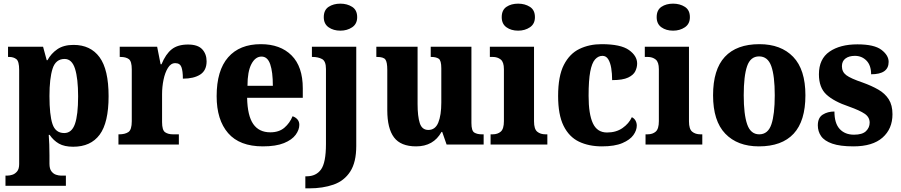

<svg xmlns="http://www.w3.org/2000/svg" viewBox="-20 -792 4935 1052"><path d="M10 226V170H23Q33 170 47.5 165.5Q62 161 73.5 147.5Q85 134 85 107V-409Q85 -456 69.5 -468Q54 -480 30 -480H24V-536H216L236 -462H240Q260 -499 294.5 -522.5Q329 -546 383 -546Q476 -546 525.5 -478.5Q575 -411 575 -265Q575 -120 526 -54Q477 12 381 12Q333 12 303 -5Q273 -22 252 -53H247Q249 -28 250 0Q251 28 251 58V105Q251 133 262 147Q273 161 287.5 165.5Q302 170 312 170H341V226ZM332 -63Q373 -63 390.5 -112.5Q408 -162 408 -264Q408 -362 391 -415.5Q374 -469 334 -469Q285 -469 268 -415.5Q251 -362 251 -266Q251 -162 267.5 -112.5Q284 -63 332 -63Z M629 0V-56H633Q665 -56 683.5 -68.5Q702 -81 702 -128V-412Q702 -456 686 -468Q670 -480 640 -480H636V-536H841L860 -440H865Q888 -496 921 -522Q954 -548 1010 -548Q1064 -548 1088 -522Q1112 -496 1112 -456Q1112 -406 1077 -383.5Q1042 -361 982 -361Q982 -403 974 -424.5Q966 -446 940 -446Q916 -446 900 -420Q884 -394 876 -355Q868 -316 868 -276V-123Q868 -79 884.5 -67.5Q901 -56 928 -56H960V0Z M1420 10Q1293 10 1230 -62.5Q1167 -135 1167 -265Q1167 -406 1230 -478Q1293 -550 1409 -550Q1516 -550 1577.5 -488.5Q1639 -427 1639 -308V-256H1334Q1336 -158 1367.5 -112.5Q1399 -67 1461 -67Q1509 -67 1538.5 -92.5Q1568 -118 1583 -155Q1599 -150 1609.5 -138Q1620 -126 1620 -108Q1620 -81 1600 -53.5Q1580 -26 1536 -8Q1492 10 1420 10ZM1475 -322Q1475 -398 1460.5 -440Q1446 -482 1413 -482Q1379 -482 1357.5 -441Q1336 -400 1336 -322Z M1845 -624Q1807 -624 1780.5 -642.5Q1754 -661 1754 -698Q1754 -737 1780.5 -754.5Q1807 -772 1845 -772Q1882 -772 1909.5 -754.5Q1937 -737 1937 -698Q1937 -661 1909.5 -642.5Q1882 -624 1845 -624ZM1653 240V174H1660Q1712 174 1739 136.5Q1766 99 1766 -3V-414Q1766 -457 1744.5 -468.5Q1723 -480 1693 -480H1689V-536H1932V8Q1932 97 1899 148Q1866 199 1807.5 219.5Q1749 240 1674 240Z M2260 10Q2176 10 2139 -39Q2102 -88 2102 -188V-409Q2102 -452 2091.5 -466Q2081 -480 2046 -480H2042V-536H2268V-222Q2268 -155 2280 -117.5Q2292 -80 2327 -80Q2365 -80 2381.5 -120.5Q2398 -161 2398 -230V-418Q2398 -461 2383.5 -470.5Q2369 -480 2343 -480H2340V-536H2563V-118Q2563 -75 2579 -65.5Q2595 -56 2620 -56H2630V0H2427L2403 -69H2399Q2355 10 2260 10Z M2819 -624Q2781 -624 2755 -642.5Q2729 -661 2729 -698Q2729 -737 2755 -754.5Q2781 -772 2819 -772Q2856 -772 2883.5 -754.5Q2911 -737 2911 -698Q2911 -661 2883.5 -642.5Q2856 -624 2819 -624ZM2668 0V-56H2679Q2707 -56 2724 -71Q2741 -86 2741 -128V-413Q2741 -452 2723.5 -466Q2706 -480 2680 -480H2664V-536H2906V-127Q2906 -85 2923.5 -70.5Q2941 -56 2969 -56H2979V0Z M3278 10Q3206 10 3152 -16Q3098 -42 3068 -102.5Q3038 -163 3038 -266Q3038 -375 3069.5 -436.5Q3101 -498 3155 -524Q3209 -550 3276 -550Q3381 -550 3426 -518Q3471 -486 3471 -444Q3471 -423 3461 -402Q3451 -381 3421.5 -367Q3392 -353 3334 -353Q3334 -389 3329 -419Q3324 -449 3312.5 -467.5Q3301 -486 3281 -486Q3258 -486 3240.5 -466.5Q3223 -447 3214 -399.5Q3205 -352 3205 -267Q3205 -167 3228.5 -116.5Q3252 -66 3306 -66Q3356 -66 3391 -90.5Q3426 -115 3442 -150Q3456 -143 3462.5 -130.5Q3469 -118 3469 -104Q3469 -78 3450.5 -52Q3432 -26 3390 -8Q3348 10 3278 10Z M3668 -624Q3630 -624 3604 -642.5Q3578 -661 3578 -698Q3578 -737 3604 -754.5Q3630 -772 3668 -772Q3705 -772 3732.5 -754.5Q3760 -737 3760 -698Q3760 -661 3732.5 -642.5Q3705 -624 3668 -624ZM3517 0V-56H3528Q3556 -56 3573 -71Q3590 -86 3590 -128V-413Q3590 -452 3572.5 -466Q3555 -480 3529 -480H3513V-536H3755V-127Q3755 -85 3772.5 -70.5Q3790 -56 3818 -56H3828V0Z M4138 10Q4021 10 3954 -59.5Q3887 -129 3887 -270Q3887 -411 3951.5 -480.5Q4016 -550 4141 -550Q4259 -550 4326 -480.5Q4393 -411 4393 -270Q4393 -129 4328.5 -59.5Q4264 10 4138 10ZM4140 -56Q4188 -56 4206.5 -110.5Q4225 -165 4225 -270Q4225 -376 4206 -429.5Q4187 -483 4139 -483Q4092 -483 4073.5 -429.5Q4055 -376 4055 -270Q4055 -165 4074 -110.5Q4093 -56 4140 -56Z M4656 10Q4583 10 4540 -5Q4497 -20 4479 -46Q4461 -72 4461 -105Q4461 -147 4488 -164Q4515 -181 4552 -181Q4552 -116 4581 -85Q4610 -54 4659 -54Q4705 -54 4725 -73.5Q4745 -93 4745 -120Q4745 -150 4718 -168.5Q4691 -187 4632 -208Q4549 -236 4508 -274Q4467 -312 4467 -385Q4467 -469 4525 -509Q4583 -549 4678 -549Q4770 -549 4809.5 -519Q4849 -489 4849 -453Q4849 -385 4753 -385Q4753 -434 4727.5 -460Q4702 -486 4664 -486Q4632 -486 4612.5 -471.5Q4593 -457 4593 -429Q4593 -398 4617 -380Q4641 -362 4706 -340Q4756 -322 4792.5 -301Q4829 -280 4849.5 -248Q4870 -216 4870 -166Q4870 -86 4815.5 -38Q4761 10 4656 10Z"/></svg>

Font: Noto Serif Myanmar SemiCondensed ExtraBold
Style: Regular
Weight: 800
Width: 4
Designer: Ben Mitchell and the Monotype Design Team
Foundry: Monotype Imaging Inc.
Version: Version 2.106; ttfautohint (v1.8.4.7-5d5b)